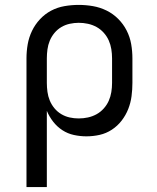

<svg xmlns="http://www.w3.org/2000/svg" viewBox="-20 -548 640 783"><path d="M88 215V-310Q88 -339 93 -367.5Q98 -396 110.5 -422Q123 -448 143 -469.5Q163 -491 188.5 -504.5Q214 -518 243 -523Q272 -528 301 -528Q330 -528 359 -523Q388 -518 414.5 -505Q441 -492 462 -471Q483 -450 496.5 -423.5Q510 -397 515 -368Q520 -339 520 -310V-210Q520 -183 516.5 -156Q513 -129 503 -103.5Q493 -78 476 -56Q459 -34 436 -19Q413 -4 386.5 2Q360 8 332 8Q307 8 281.5 2.5Q256 -3 234.5 -17Q213 -31 197 -51.5Q181 -72 171 -96V215ZM301 -65Q320 -65 338.5 -69Q357 -73 373.5 -82Q390 -91 403 -105.5Q416 -120 423.5 -137Q431 -154 434 -172.5Q437 -191 437 -210V-310Q437 -329 434 -347.5Q431 -366 423.5 -383Q416 -400 403 -414.5Q390 -429 373.5 -438Q357 -447 338.5 -451Q320 -455 301 -455Q283 -455 264.5 -451Q246 -447 230 -437.5Q214 -428 202 -413.5Q190 -399 183 -382Q176 -365 173.5 -346.5Q171 -328 171 -310V-210Q171 -192 173.5 -173.5Q176 -155 183 -138Q190 -121 202 -106.5Q214 -92 230 -82.5Q246 -73 264 -69Q282 -65 301 -65Z"/></svg>

Font: Nova
Style: Regular
Weight: 400
Monospace: yes
Designer: Belleve Invis
Foundry: Belleve Invis
Version: Version 24.1.4; ttfautohint (v1.8.4)